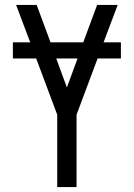

<svg xmlns="http://www.w3.org/2000/svg" viewBox="-20 -755 540 775"><path d="M211 0V-292L126 -519H32V-584H102L45 -735H128L184 -584H316L372 -735H455L398 -584H468V-519H374L289 -292V0ZM250 -402 293 -519H207Z"/></svg>

Font: Iosevka Term SS14
Style: Regular
Weight: 400
Monospace: yes
Designer: Belleve Invis
Foundry: Belleve Invis
Version: Version 24.1.1; ttfautohint (v1.8.4)